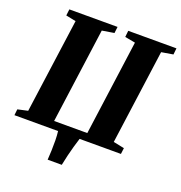

<svg xmlns="http://www.w3.org/2000/svg" viewBox="-165 -880 1136 1207"><g transform="rotate(20 403.0 -276.0)"><path d="M287.5 191.5Q289.5 161.5 290.8 127.8Q292 94 291.5 61Q291 28 287.5 0H-4.5L0 -40.5L67.5 -55.5L154.5 -687L87.5 -700.5L92.5 -743H415L410 -700.5L329.5 -687.5L242.5 -51H464.5L551.5 -687.5L482 -700.5L486.5 -743H809L804.5 -700.5L726.5 -687.5L640 -55.5L713 -40.5L708 0H431.5Q422.5 28 413.5 60Q404.5 92 396.5 125Q388.5 158 382 191.5Z"/></g></svg>

Font: Merriweather 60pt Black
Style: Italic
Weight: 900
Italic angle: -7.8°
Version: Version 2.101